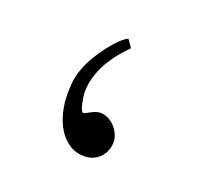

<svg xmlns="http://www.w3.org/2000/svg" viewBox="-62 -302 437 410"><g transform="rotate(20 156.5 -97.0)"><path d="M212.9 -13.2Q212.9 8.3 199 22.7Q185.1 37.1 164.1 37.1Q144 37.1 129.2 27.1Q114.3 17.1 104.5 1Q94.7 -15.1 89.8 -35.2Q85 -55.2 85 -75.2Q85 -87.9 86.2 -101.8Q87.4 -115.7 92.8 -130.9Q98.6 -147.9 108.4 -164.6Q118.2 -181.2 128.9 -194.8Q139.6 -208.5 149.7 -218.3Q159.7 -228 167 -231L179.2 -213.9Q171.9 -206.5 161.6 -194.8Q151.4 -183.1 141.6 -167.5Q131.8 -151.9 125 -132.3Q118.2 -112.8 118.2 -90.8Q118.2 -88.9 119.1 -82Q120.1 -75.2 121.6 -67.9Q123 -60.5 125.5 -54.7Q127.9 -48.8 130.9 -48.8Q131.8 -48.8 135.7 -50.8Q139.6 -52.7 144.5 -55.4Q149.4 -58.1 155 -60.1Q160.6 -62 165 -62Q173.8 -62 182.6 -57.9Q191.4 -53.7 198 -46.6Q204.6 -39.6 208.7 -30.8Q212.9 -22 212.9 -13.2Z"/></g></svg>

Font: Scheherazade Urdu
Style: Regular
Weight: 400
Designer: SIL International
Foundry: SIL International
Version: Version 1.005 (build 117/117)